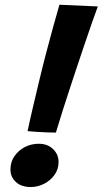

<svg xmlns="http://www.w3.org/2000/svg" viewBox="-20 -756 422 790"><path d="M210 -210.5Q197.5 -210.5 174.8 -211.2Q152 -212 129.5 -213.5Q107 -215 93.5 -216.5Q103.5 -264 116.2 -318Q129 -372 142.5 -428.5Q156 -485 170.5 -540.2Q185 -595.5 198.8 -645.5Q212.5 -695.5 224.5 -736.5L382.5 -729.5Q374 -707 357.5 -659.8Q341 -612.5 320.5 -551.8Q300 -491 278.8 -427Q257.5 -363 239.5 -306Q221.5 -249 210 -210.5ZM106.5 13.5Q67.5 13.5 45.2 -7.2Q23 -28 23 -58.5Q23 -89.5 39.2 -113.2Q55.5 -137 82 -150.8Q108.5 -164.5 139.5 -164.5Q175.5 -164.5 198.2 -142.8Q221 -121 221 -89Q221 -60 204.5 -36.8Q188 -13.5 161.8 0Q135.5 13.5 106.5 13.5Z"/></svg>

Font: Grandstander Thin SemiBold
Style: Italic
Weight: 600
Italic angle: -15°
Version: Version 1.200